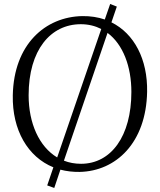

<svg xmlns="http://www.w3.org/2000/svg" viewBox="-20 -845 799 959"><path d="M215.8 81.1 251 93.8 281.7 2.4C311.5 10.3 343.8 14.2 377.9 13.7C560.1 9.8 710 -132.3 714.8 -386.2C717.8 -548.8 650.4 -677.2 536.6 -733.4L563.5 -812L530.3 -825.2L503.4 -747.6C469.2 -759.3 431.6 -765.1 391.1 -764.6C206.1 -761.2 48.8 -623.5 43.9 -368.7C40.5 -195.3 119.1 -61 246.6 -9.3ZM265.6 -58.6C175.3 -112.8 123 -229.5 123 -369.1C123 -595.2 232.4 -724.1 383.8 -724.1C421.9 -724.1 456.1 -715.3 485.8 -700.2ZM299.3 -42.5 517.1 -680.7C594.7 -623 636.2 -512.7 636.2 -385.7C636.2 -164.6 534.7 -26.9 384.8 -26.9C354 -26.9 325.2 -32.2 299.3 -42.5Z"/></svg>

Font: Merriweather
Style: Light
Weight: 250
Designer: Eben Sorkin ( eben@eyebytes.com )
Foundry: Sorkin Type Co.
Version: Version 1.003